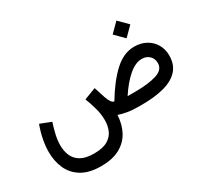

<svg xmlns="http://www.w3.org/2000/svg" viewBox="-170 -936 1598 1469"><g transform="rotate(-30 629.0 -201.5)"><path d="M996.6 -655.3 1074.7 -577.1 996.6 -499 918.5 -577.1ZM341.8 251.5Q236.3 251.5 171.1 212.2Q106 172.9 75.7 106.2Q45.4 39.6 45.4 -41.5Q45.4 -95.7 56.9 -153.6Q68.4 -211.4 89.4 -267.6L185.1 -230Q169.4 -182.6 158.4 -134.3Q147.5 -85.9 147.5 -42Q147.5 7.8 165.3 49.3Q183.1 90.8 225.6 115.7Q268.1 140.6 341.8 140.6Q418.5 140.6 461.4 115.7Q504.4 90.8 522 49.6Q539.6 8.3 539.6 -40.5Q539.6 -96.2 523.4 -152.3Q507.3 -208.5 490.2 -251.5L594.2 -291.5L625 -195.8Q634.3 -167.5 647 -147.9Q659.7 -128.4 674.8 -128.4Q752.9 -259.8 836.4 -337.4Q919.9 -415 1014.2 -415Q1072.8 -415 1117.7 -390.1Q1162.6 -365.2 1188.2 -321.8Q1213.9 -278.3 1213.9 -222.7Q1213.9 -142.6 1168.9 -93.5Q1124 -44.4 1041.3 -22.2Q958.5 0 844.2 0H818.4Q758.8 0 716.8 -7.6Q674.8 -15.1 643.1 -25.9Q638.7 56.6 604.5 119.1Q570.3 181.6 504.9 216.6Q439.5 251.5 341.8 251.5ZM1017.6 -304.7Q960.4 -304.7 899.7 -252Q838.9 -199.2 782.2 -111.8H845.7Q967.3 -111.8 1038.3 -134.5Q1109.4 -157.2 1109.4 -215.8Q1109.4 -254.9 1083.7 -279.8Q1058.1 -304.7 1017.6 -304.7Z"/></g></svg>

Font: Vazirmatn UI NL Medium
Style: Regular
Weight: 500
Designer: Saber Rastikerdar
Foundry: Saber Rastikerdar
Version: Version 33.003